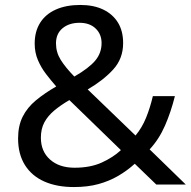

<svg xmlns="http://www.w3.org/2000/svg" viewBox="-20 -745 772 775"><path d="M304 -725Q358 -725 396.5 -706.5Q435 -688 456 -654Q477 -620 477 -571Q477 -508 436.5 -464Q396 -420 334 -384L527 -198Q553 -229 569.5 -269.5Q586 -310 597 -357H686Q670 -293 646 -238Q622 -183 584 -142L730 0H611L524 -84Q493 -56 457 -35Q421 -14 377.5 -2Q334 10 278 10Q209 10 158.5 -12.5Q108 -35 80.5 -79Q53 -123 53 -186Q53 -237 71.5 -274Q90 -311 125 -340Q160 -369 207 -396Q186 -420 166 -446Q146 -472 133 -502.5Q120 -533 120 -569Q120 -618 142 -653Q164 -688 205.5 -706.5Q247 -725 304 -725ZM260 -341Q224 -320 198.5 -298.5Q173 -277 159 -251Q145 -225 145 -189Q145 -134 182 -101Q219 -68 281 -68Q345 -68 391 -89Q437 -110 468 -139ZM301 -653Q259 -653 232.5 -631Q206 -609 206 -570Q206 -534 225 -503.5Q244 -473 280 -436Q339 -470 364.5 -500.5Q390 -531 390 -571Q390 -607 366 -630Q342 -653 301 -653Z"/></svg>

Font: ltelugu25
Style: Book
Weight: 400
Designer: Jelle Bosma - Monotype Design Team
Foundry: Monotype Imaging Inc.
Version: Version 2.003